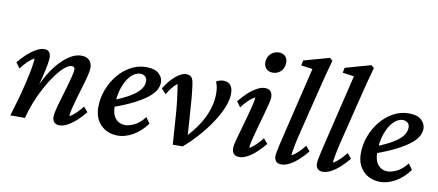

<svg xmlns="http://www.w3.org/2000/svg" viewBox="-64 -916 2653 1162"><g transform="rotate(10 1263.0 -335.5)"><path d="M340.8 7.8Q319.3 7.8 308.1 -4.4Q296.9 -16.6 296.9 -38.1Q296.9 -51.8 304.2 -82.5Q311.5 -113.3 323.2 -151.4Q335 -189.5 345.7 -227.5Q356.4 -265.6 364.3 -295.9Q372.1 -326.2 372.1 -339.8Q372.1 -358.4 353.5 -358.4Q334 -358.4 309.1 -336.9Q284.2 -315.4 257.3 -278.8Q230.5 -242.2 205.1 -195.8Q179.7 -149.4 159.7 -98.6Q139.6 -47.9 127.9 0H38.1Q53.7 -49.8 68.8 -104Q84 -158.2 96.2 -210Q108.4 -261.7 115.7 -302.7Q123 -343.8 123 -365.2Q102.5 -353.5 83 -335Q63.5 -316.4 43.9 -289.1L18.6 -322.3Q43 -353.5 70.3 -377.9Q97.7 -402.3 124 -416.5Q150.4 -430.7 172.9 -430.7Q192.4 -430.7 202.1 -418.5Q211.9 -406.2 211.9 -383.8Q211.9 -369.1 206.5 -338.9Q201.2 -308.6 189.5 -260.7Q177.7 -212.9 157.2 -142.6H148.4Q168 -199.2 195.8 -251.5Q223.6 -303.7 257.3 -343.8Q291 -383.8 327.6 -407.2Q364.3 -430.7 399.4 -430.7Q430.7 -430.7 448.2 -414.1Q465.8 -397.5 465.8 -365.2Q465.8 -350.6 458.5 -319.8Q451.2 -289.1 439.5 -250.5Q427.7 -211.9 416.5 -173.3Q405.3 -134.8 397.9 -104Q390.6 -73.2 390.6 -56.6Q411.1 -68.4 430.2 -86.9Q449.2 -105.5 468.8 -129.9L494.1 -99.6Q469.7 -69.3 442.9 -44.9Q416 -20.5 389.6 -6.3Q363.3 7.8 340.8 7.8Z M699.2 7.8Q635.7 7.8 594.7 -32.7Q553.7 -73.2 553.7 -142.6Q553.7 -197.3 573.2 -249Q592.8 -300.8 626 -341.3Q659.2 -381.8 703.6 -406.2Q748 -430.7 799.8 -430.7Q850.6 -430.7 876 -407.7Q901.4 -384.8 901.4 -354.5Q901.4 -329.1 886.7 -304.7Q872.1 -280.3 840.8 -256.3Q809.6 -232.4 759.3 -207Q709 -181.6 637.7 -156.2V-200.2Q696.3 -223.6 734.9 -246.6Q773.4 -269.5 792.5 -293.9Q811.5 -318.4 811.5 -345.7Q811.5 -363.3 800.3 -374Q789.1 -384.8 770.5 -384.8Q739.3 -384.8 711.9 -356.4Q684.6 -328.1 667.5 -278.8Q650.4 -229.5 650.4 -165Q650.4 -115.2 672.9 -88.9Q695.3 -62.5 731.4 -62.5Q754.9 -62.5 788.1 -78.1Q821.3 -93.8 850.6 -132.8L876 -96.7Q838.9 -45.9 791.5 -19Q744.1 7.8 699.2 7.8Z M1037.1 3.9 1027.3 -136.7Q1022.5 -213.9 1015.6 -269Q1008.8 -324.2 1002 -363.3Q969.7 -337.9 941.4 -289.1L913.1 -320.3Q935.5 -356.4 959 -380.9Q982.4 -405.3 1004.4 -418Q1026.4 -430.7 1043 -430.7Q1065.4 -430.7 1076.2 -418.9Q1086.9 -407.2 1090.8 -377Q1095.7 -346.7 1100.6 -291Q1105.5 -235.4 1109.4 -170.9L1117.2 -51.8L1094.7 -47.9Q1144.5 -96.7 1177.2 -147Q1210 -197.3 1226.1 -247.1Q1242.2 -296.9 1242.2 -342.8Q1242.2 -368.2 1238.8 -385.7Q1235.4 -403.3 1228.5 -417Q1237.3 -423.8 1249.5 -427.2Q1261.7 -430.7 1272.5 -430.7Q1298.8 -430.7 1314.9 -414.6Q1331.1 -398.4 1331.1 -359.4Q1331.1 -322.3 1312 -275.4Q1293 -228.5 1260.3 -179.2Q1227.5 -129.9 1185.5 -82.5Q1143.6 -35.2 1097.7 3.9Z M1446.3 7.8Q1423.8 7.8 1412.1 -4.4Q1400.4 -16.6 1400.4 -40Q1400.4 -54.7 1408.7 -86.4Q1417 -118.2 1428.7 -158.7Q1440.4 -199.2 1451.7 -240.2Q1462.9 -281.2 1471.2 -314.9Q1479.5 -348.6 1479.5 -365.2Q1459 -353.5 1439 -335Q1418.9 -316.4 1399.4 -289.1L1375 -322.3Q1399.4 -353.5 1426.3 -377.9Q1453.1 -402.3 1479.5 -416.5Q1505.9 -430.7 1528.3 -430.7Q1550.8 -430.7 1562.5 -418Q1574.2 -405.3 1574.2 -381.8Q1574.2 -366.2 1565.9 -334.5Q1557.6 -302.7 1546.4 -261.7Q1535.2 -220.7 1523.4 -179.7Q1511.7 -138.7 1503.9 -105.5Q1496.1 -72.3 1496.1 -56.6Q1516.6 -68.4 1535.6 -86.9Q1554.7 -105.5 1574.2 -129.9L1599.6 -99.6Q1575.2 -69.3 1548.3 -44.9Q1521.5 -20.5 1495.1 -6.3Q1468.8 7.8 1446.3 7.8ZM1556.6 -530.3Q1531.2 -530.3 1516.6 -545.4Q1502 -560.5 1502 -584Q1502 -604.5 1511.7 -621.6Q1521.5 -638.7 1538.1 -647.9Q1554.7 -657.2 1574.2 -657.2Q1598.6 -657.2 1612.8 -642.6Q1627 -627.9 1627 -605.5Q1627 -583 1617.7 -565.9Q1608.4 -548.8 1592.3 -539.6Q1576.2 -530.3 1556.6 -530.3Z M1704.1 7.8Q1682.6 7.8 1671.9 -3.9Q1661.1 -15.6 1661.1 -35.2Q1661.1 -46.9 1664.1 -62Q1667 -77.1 1673.8 -108.9Q1680.7 -140.6 1695.3 -199.2L1790 -593.8L1719.7 -603.5L1725.6 -634.8L1882.8 -678.7L1900.4 -664.1Q1886.7 -615.2 1875 -570.3Q1863.3 -525.4 1850.6 -473.6L1778.3 -180.7Q1772.5 -156.2 1767.1 -131.3Q1761.7 -106.4 1758.8 -86.4Q1755.9 -66.4 1754.9 -56.6Q1776.4 -68.4 1795.4 -86.9Q1814.5 -105.5 1834 -129.9L1859.4 -99.6Q1835 -69.3 1808.1 -44.9Q1781.2 -20.5 1754.4 -6.3Q1727.5 7.8 1704.1 7.8Z M1959 7.8Q1937.5 7.8 1926.8 -3.9Q1916 -15.6 1916 -35.2Q1916 -46.9 1918.9 -62Q1921.9 -77.1 1928.7 -108.9Q1935.5 -140.6 1950.2 -199.2L2044.9 -593.8L1974.6 -603.5L1980.5 -634.8L2137.7 -678.7L2155.3 -664.1Q2141.6 -615.2 2129.9 -570.3Q2118.2 -525.4 2105.5 -473.6L2033.2 -180.7Q2027.3 -156.2 2022 -131.3Q2016.6 -106.4 2013.7 -86.4Q2010.7 -66.4 2009.8 -56.6Q2031.2 -68.4 2050.3 -86.9Q2069.3 -105.5 2088.9 -129.9L2114.3 -99.6Q2089.8 -69.3 2063 -44.9Q2036.1 -20.5 2009.3 -6.3Q1982.4 7.8 1959 7.8Z M2312.5 7.8Q2249 7.8 2208 -32.7Q2167 -73.2 2167 -142.6Q2167 -197.3 2186.5 -249Q2206.1 -300.8 2239.3 -341.3Q2272.5 -381.8 2316.9 -406.2Q2361.3 -430.7 2413.1 -430.7Q2463.9 -430.7 2489.3 -407.7Q2514.6 -384.8 2514.6 -354.5Q2514.6 -329.1 2500 -304.7Q2485.4 -280.3 2454.1 -256.3Q2422.9 -232.4 2372.6 -207Q2322.3 -181.6 2251 -156.2V-200.2Q2309.6 -223.6 2348.1 -246.6Q2386.7 -269.5 2405.8 -293.9Q2424.8 -318.4 2424.8 -345.7Q2424.8 -363.3 2413.6 -374Q2402.3 -384.8 2383.8 -384.8Q2352.5 -384.8 2325.2 -356.4Q2297.9 -328.1 2280.8 -278.8Q2263.7 -229.5 2263.7 -165Q2263.7 -115.2 2286.1 -88.9Q2308.6 -62.5 2344.7 -62.5Q2368.2 -62.5 2401.4 -78.1Q2434.6 -93.8 2463.9 -132.8L2489.3 -96.7Q2452.1 -45.9 2404.8 -19Q2357.4 7.8 2312.5 7.8Z"/></g></svg>

Font: Crimson Pro ExtraLight Medium
Style: Italic
Weight: 500
Italic angle: -12°
Version: Version 1.002